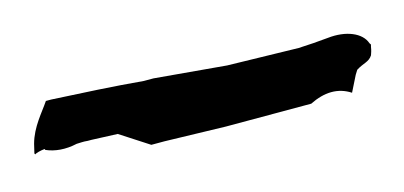

<svg xmlns="http://www.w3.org/2000/svg" viewBox="-30 -180 737 350"><g transform="rotate(-15 338.5 -5.0)"><path d="M16 17 17 19C20 17 27 15 36 14L37 16C53 23 73 25 95 20C101 20 107 19 116 20H123L172 22L226 57H251L366 60H527C555 46 581 45 604 60L619 30L624 22C638 13 648 14 655 3L656 0C656 0 658 -5 659 -12L660 -16L658 -19C651 -40 622 -52 587 -48C567 -46 552 -45 531 -44L397 -47L261 -59H243C188 -64 129 -67 71 -70H61C49 -52 28 -30 20 0Z"/></g></svg>

Font: Vapor
Style: ExBdObl
Weight: 800
Foundry: Cannot Into Space Fonts
Version: Version 0.179